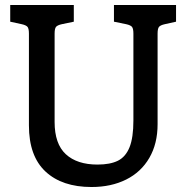

<svg xmlns="http://www.w3.org/2000/svg" viewBox="-20 -740 748 770"><path d="M96 -237V-605Q96 -625 90.5 -632Q85 -639 67 -643L21 -653V-720H276V-653L228 -643Q210 -639 204.5 -632Q199 -625 199 -605V-251Q199 -163 244 -121.5Q289 -80 371 -80Q422 -80 453 -95.5Q484 -111 499.5 -149.5Q515 -188 515 -257V-605Q515 -625 509.5 -632Q504 -639 486 -643L437 -653V-720H686V-653L641 -643Q623 -639 617.5 -632Q612 -625 612 -605V-242Q612 -164 579 -107Q546 -50 486 -20Q426 10 347 10Q229 10 162.5 -52Q96 -114 96 -237Z"/></svg>

Font: Enriqueta Medium
Style: Regular
Weight: 500
Designer: Viviana Monsalve, Gustavo Ibarra
Foundry: 72Puntos
Version: Version 2.000